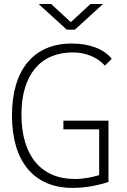

<svg xmlns="http://www.w3.org/2000/svg" viewBox="-20 -918 626 948"><path d="M337.9 9.8C420.4 9.8 488.3 -10.7 515.6 -19.5V-322.3H293V-279.3H469.7V-53.2C440.4 -44.9 399.4 -34.2 349.6 -34.2C182.1 -34.2 85.9 -150.4 85.9 -352.5C85.9 -547.4 178.7 -659.2 339.8 -659.2C402.8 -659.2 460.4 -635.7 498 -594.2L531.7 -627.4C494.1 -675.8 422.4 -703.1 334 -703.1C146.5 -703.1 39.1 -573.7 39.1 -347.7C39.1 -120.6 147.9 9.8 337.9 9.8ZM309.6 -771.5H349.6L488.8 -898.4H426.8L329.6 -808.6L232.4 -898.4H170.4Z"/></svg>

Font: Cascadia Code PL ExtraLight
Style: Regular
Weight: 200
Monospace: yes
Designer: Aaron Bell
Foundry: Saja Typeworks
Version: Version 2404.023